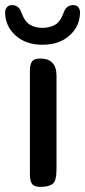

<svg xmlns="http://www.w3.org/2000/svg" viewBox="-32 -731 333 751"><path d="M189 -68Q189 -23 173.5 -11.5Q158 0 125 0Q101 0 93 -12.5Q85 -25 85 -47V-455Q85 -478 93 -490Q101 -502 125 -502Q189 -502 189 -435ZM281 -683Q281 -630 241 -593Q201 -556 134 -556Q68 -556 28 -593Q-12 -630 -12 -683Q-12 -694 -5 -702.5Q2 -711 15 -711Q41 -711 51 -684Q65 -645 86.5 -633.5Q108 -622 134 -622Q161 -622 182.5 -633.5Q204 -645 218 -684Q228 -711 254 -711Q268 -711 274.5 -702.5Q281 -694 281 -683Z"/></svg>

Font: Marmelad
Style: Regular
Weight: 400
Designer: Manvel Shmavonyan
Foundry: Cyreal
Version: Version 1.110; ttfautohint (v1.8.4.7-5d5b)